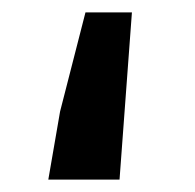

<svg xmlns="http://www.w3.org/2000/svg" viewBox="-20 -290 315 310"><path d="M58 0 77 -110 118 -270H193L173 0Z"/></svg>

Font: TT Toshiba Sans Medium
Style: Regular
Weight: 500
Designer: Paul D. Hunt
Foundry: Toshiba Corporation
Version: Version 2.020;PS 2.000;hotconv 1.0.86;makeotf.lib2.5.63406